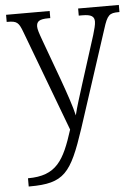

<svg xmlns="http://www.w3.org/2000/svg" viewBox="-54 -579 622 860"><g transform="rotate(-5 256.5 -148.5)"><path d="M40 202V239H45C200 239 232 197 297 1L439 -435C458 -496 468 -504 509 -504H513V-536H330V-504H346C387 -504 400 -494 400 -471C400 -457 394 -436 387 -412L318 -195C302 -143 287 -99 278 -60C270 -97 247 -164 225 -225L158 -408C146 -441 140 -459 140 -471C140 -494 152 -504 193 -504H202V-536H6V-504H9C52 -504 60 -497 77 -451L247 1C204 136 169 202 40 202Z"/></g></svg>

Font: Noto Serif Bengali SemiCondensed Light
Style: Regular
Weight: 300
Width: 4
Designer: Juan Bruce, Universal Thirst, Indian Type Foundry and the Monotype Design Team.
Foundry: Monotype Imaging Inc.
Version: Version 2.003